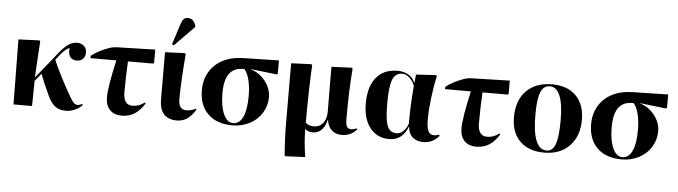

<svg xmlns="http://www.w3.org/2000/svg" viewBox="-56 -1055 5388 1526"><g transform="rotate(5 2637.5 -291.5)"><path d="M485.8 14.2Q435.1 14.2 402.1 -9.3Q369.1 -32.7 342.8 -86.9Q288.6 -202.6 268.1 -262.2L217.8 -201.2L214.8 0H66.9L61 -518.1L228 -524.9L234.9 -518.1Q219.2 -277.3 217.8 -228L378.9 -428.2Q424.3 -485.8 457.8 -509Q491.2 -532.2 527.8 -532.2Q562 -532.2 583.5 -512.5Q605 -492.7 605 -460.9Q605 -429.2 586.4 -410.2Q567.9 -391.1 537.1 -391.1Q500.5 -391.1 483.4 -415.8Q466.3 -440.4 472.2 -483.9Q457.5 -481.9 436 -463.1Q414.6 -444.3 393.1 -416L367.2 -382.8Q394 -313.5 470.2 -172.9Q516.1 -87.9 534.7 -64Q553.2 -40 574.2 -40Q588.4 -40 610.8 -50.8L616.2 -43.9Q594.7 -18.6 558.3 -2.2Q522 14.2 485.8 14.2Z M930.7 14.2Q870.1 14.2 835.9 -21.5Q801.8 -57.1 801.8 -121.1Q801.8 -206.1 850.6 -419.9H643.6L645.5 -439Q685.5 -470.7 745.6 -497.1Q805.7 -523.4 840.8 -523.9L1151.4 -532.2V-426.8L1143.6 -419.9H943.4Q936.5 -299.3 936.5 -172.9Q936.5 -71.8 1009.8 -71.8Q1063 -71.8 1104.5 -106L1112.8 -99.1Q1075.7 -40 1031.7 -12.9Q987.8 14.2 930.7 14.2Z M1295.4 -579.1 1280.3 -585.9 1333.5 -752Q1343.3 -780.8 1355.7 -793Q1368.2 -805.2 1388.2 -805.2Q1435.1 -805.2 1452.1 -747.1V-738.8ZM1370.1 14.2Q1231.4 14.2 1231.4 -145Q1231.4 -488.3 1230.5 -518.1L1387.2 -524.9L1395.5 -518.1Q1376.5 -285.6 1376.5 -155.8Q1376.5 -73.2 1438.5 -73.2Q1478.5 -73.2 1514.2 -92.8L1519.5 -85Q1485.8 -32.2 1450.9 -9Q1416 14.2 1370.1 14.2Z M1814.5 14.2Q1689.5 14.2 1618.9 -54.4Q1548.3 -123 1548.3 -244.1Q1548.3 -326.2 1585.9 -389.6Q1623.5 -453.1 1692.1 -488.8Q1760.7 -524.4 1851.1 -525.9L2138.2 -532.2V-426.8L2130.4 -419.9L1922.4 -443.8V-441.9Q1991.7 -420.9 2038.1 -361.6Q2084.5 -302.2 2084.5 -233.9Q2084.5 -165 2049.1 -107.9Q2013.7 -50.8 1951.7 -18.3Q1889.6 14.2 1814.5 14.2ZM1818.4 -3.9Q1868.7 -3.9 1896 -61.8Q1923.3 -119.6 1923.3 -228Q1923.3 -301.8 1909.2 -357.7Q1895 -413.6 1870.1 -439.9H1860.4Q1786.1 -439.9 1749.8 -389.2Q1713.4 -338.4 1713.4 -234.9Q1713.4 -129.9 1741.9 -66.9Q1770.5 -3.9 1818.4 -3.9Z M2255.9 222.2 2249 215.8Q2237.8 75.2 2237.8 -55.2Q2237.8 -103 2237.3 -295.7Q2236.8 -488.3 2236.8 -518.1L2397 -524.9L2404.8 -518.1Q2394 -344.7 2394 -58.1Q2418 -34.2 2460 -34.2Q2505.4 -34.2 2532.7 -68.4Q2560.1 -102.5 2560.1 -159.2Q2560.1 -191.9 2559.1 -336.7Q2558.1 -481.4 2558.1 -518.1L2718.8 -524.9L2727.1 -518.1Q2712.9 -351.1 2712.9 -119.1Q2712.9 -72.3 2723.1 -54.7Q2733.4 -37.1 2759.8 -37.1Q2774.9 -37.1 2800.8 -47.9L2806.2 -41Q2760.7 14.2 2687 14.2Q2636.7 14.2 2606.4 -13.7Q2576.2 -41.5 2567.9 -95.2H2565.9Q2553.7 -43 2525.1 -14.4Q2496.6 14.2 2456.1 14.2Q2417 14.2 2396 -6.8H2394Q2394 94.7 2413.1 214.8Z M3065.4 14.2Q2968.3 14.2 2911.9 -57.4Q2855.5 -128.9 2855.5 -252Q2855.5 -386.2 2915.3 -459.2Q2975.1 -532.2 3085.4 -532.2Q3135.7 -532.2 3171.9 -510.7Q3208 -489.3 3224.6 -449.2H3226.6L3233.4 -515.1L3392.6 -524.9L3399.4 -518.1Q3379.9 -430.7 3368.7 -336.7Q3357.4 -242.7 3357.4 -170.9Q3357.4 -102.5 3371.6 -74.7Q3385.7 -46.9 3419.4 -46.9Q3436.5 -46.9 3457.5 -55.2L3462.4 -46.9Q3439.9 -17.6 3407.5 -1.7Q3375 14.2 3338.4 14.2Q3282.7 14.2 3250.5 -14.9Q3218.3 -43.9 3215.3 -96.2H3212.4Q3169.4 14.2 3065.4 14.2ZM3119.6 -37.1Q3147.5 -37.1 3171.9 -59.3Q3196.3 -81.5 3210.4 -120.1Q3210.4 -268.1 3223.6 -424.8Q3208.5 -463.9 3181.2 -488Q3153.8 -512.2 3123.5 -512.2Q3069.8 -512.2 3047.6 -457.8Q3025.4 -403.3 3025.4 -270Q3025.4 -179.2 3034.4 -129.4Q3043.5 -79.6 3063.5 -58.3Q3083.5 -37.1 3119.6 -37.1Z M3759.3 14.2Q3698.7 14.2 3664.6 -21.5Q3630.4 -57.1 3630.4 -121.1Q3630.4 -206.1 3679.2 -419.9H3472.2L3474.1 -439Q3514.2 -470.7 3574.2 -497.1Q3634.3 -523.4 3669.4 -523.9L3980 -532.2V-426.8L3972.2 -419.9H3772Q3765.1 -299.3 3765.1 -172.9Q3765.1 -71.8 3838.4 -71.8Q3891.6 -71.8 3933.1 -106L3941.4 -99.1Q3904.3 -40 3860.4 -12.9Q3816.4 14.2 3759.3 14.2Z M4301.8 14.2Q4177.2 14.2 4107.7 -54.7Q4038.1 -123.5 4038.1 -246.1Q4038.1 -379.9 4112.8 -456.1Q4187.5 -532.2 4318.8 -532.2Q4440.4 -532.2 4509.3 -462.9Q4578.1 -393.6 4578.1 -272Q4578.1 -140.6 4503.2 -63.2Q4428.2 14.2 4301.8 14.2ZM4319.8 -3.9Q4367.2 -3.9 4388.7 -62.5Q4410.2 -121.1 4410.2 -253.9Q4410.2 -382.8 4382.6 -449Q4355 -515.1 4301.8 -515.1Q4251 -515.1 4228.5 -460Q4206.1 -404.8 4206.1 -279.8Q4206.1 -3.9 4319.8 -3.9Z M4919.9 14.2Q4794.9 14.2 4724.4 -54.4Q4653.8 -123 4653.8 -244.1Q4653.8 -326.2 4691.4 -389.6Q4729 -453.1 4797.6 -488.8Q4866.2 -524.4 4956.5 -525.9L5243.7 -532.2V-426.8L5235.8 -419.9L5027.8 -443.8V-441.9Q5097.2 -420.9 5143.6 -361.6Q5189.9 -302.2 5189.9 -233.9Q5189.9 -165 5154.5 -107.9Q5119.1 -50.8 5057.1 -18.3Q4995.1 14.2 4919.9 14.2ZM4923.8 -3.9Q4974.1 -3.9 5001.5 -61.8Q5028.8 -119.6 5028.8 -228Q5028.8 -301.8 5014.6 -357.7Q5000.5 -413.6 4975.6 -439.9H4965.8Q4891.6 -439.9 4855.2 -389.2Q4818.8 -338.4 4818.8 -234.9Q4818.8 -129.9 4847.4 -66.9Q4876 -3.9 4923.8 -3.9Z"/></g></svg>

Font: Display Regular
Style: Bold
Weight: 700
Designer: Latin by Veronika Burian and Jose Scaglione. Greek by Irene Vlachou. Cyrillic by Vera Evstafieva.
Foundry: TypeTogether
Version: Version 3.002